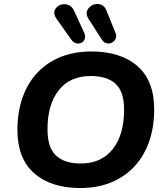

<svg xmlns="http://www.w3.org/2000/svg" viewBox="-20 -940 832 970"><path d="M68 -284Q68 -404 113.5 -493.5Q159 -583 243.5 -631.5Q328 -680 441 -680Q590 -680 674.5 -606Q759 -532 759 -388Q759 -267 713.5 -177.5Q668 -88 583.5 -39Q499 10 386 10Q238 10 153 -64.5Q68 -139 68 -284ZM607 -386Q607 -477 564 -516.5Q521 -556 438 -556Q334 -556 277 -484.5Q220 -413 220 -286Q220 -194 263 -154Q306 -114 388 -114Q492 -114 549.5 -186.5Q607 -259 607 -386ZM418 -872Q418 -892 434.5 -906Q451 -920 472 -920Q487 -920 499.5 -911.5Q512 -903 518 -886L564 -773Q567 -766 567 -758Q567 -743 555 -731.5Q543 -720 528 -720Q508 -720 495 -739L427 -845Q418 -859 418 -872ZM254 -875Q254 -893 269.5 -906Q285 -919 305 -919Q320 -919 333 -911Q346 -903 354 -886L406 -773Q410 -765 410 -755Q410 -740 399.5 -730Q389 -720 374 -720Q354 -720 340 -740L265 -846Q254 -862 254 -875Z"/></svg>

Font: SN Pro Bold
Style: Bold Italic
Weight: 700
Italic angle: -9°
Designer: Tobias Whetton
Foundry: Supernotes
Version: Version 1.003